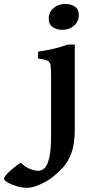

<svg xmlns="http://www.w3.org/2000/svg" viewBox="-160 -689 468 950"><path d="M230 -615.7Q230 -583 206.8 -562.3Q183.6 -541.5 148.4 -541.5Q121.1 -541.5 101.1 -554.7Q81.1 -567.9 81.1 -595.7Q81.1 -628.9 105 -649.2Q128.9 -669.4 163.1 -669.4Q189.5 -669.4 209.7 -656.7Q230 -644 230 -615.7ZM210 -52.2Q210 22.9 193.1 68.4Q176.3 113.8 150.6 140.9Q125 168 99.1 188Q72.8 208.5 36.6 224.4Q0.5 240.2 -26.4 240.2Q-51.8 240.2 -78.1 232.2Q-104.5 224.1 -122.3 213.6Q-140.1 203.1 -140.1 195.8Q-140.1 189 -130.1 177Q-120.1 165 -105.5 152.3Q-90.8 139.6 -77.1 129.4Q-63.5 119.1 -56.2 115.7Q-40.5 134.8 -14.6 145.5Q11.2 156.2 29.3 156.2Q46.4 156.2 60.8 142.6Q75.2 128.9 84 90.6Q92.8 52.2 92.8 -21V-316.4Q92.8 -349.6 90.1 -366.2Q87.4 -382.8 73.7 -389.2Q60.1 -395.5 28.3 -399.4V-433.6Q62.5 -438.5 86.2 -443.4Q109.9 -448.2 130.6 -454.3Q151.4 -460.4 177.2 -468.8H210Z"/></svg>

Font: Gentium Plus
Style: Bold
Weight: 700
Designer: Victor Gaultney, Annie Olsen, Iska Routamaa, Becca Hirsbrunner
Foundry: SIL International
Version: Version 6.101